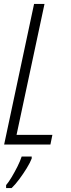

<svg xmlns="http://www.w3.org/2000/svg" viewBox="-20 -734 360 975"><path d="M1 0 153 -714H206L64 -49H246L236 0ZM11 206Q24 191 39.5 165Q55 139 69 111Q83 83 90 61H141V71Q133 92 115.5 120.5Q98 149 77.5 176.5Q57 204 39 221H11Z"/></svg>

Font: Noto Sans ExtraCondensed Light
Style: Italic
Weight: 300
Width: 2
Italic angle: -12°
Designer: Monotype Design Team
Foundry: Monotype Imaging Inc.
Version: Version 2.013; ttfautohint (v1.8.4.7-5d5b)